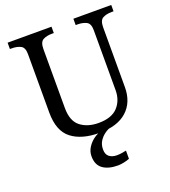

<svg xmlns="http://www.w3.org/2000/svg" viewBox="-167 -835 1059 1196"><g transform="rotate(-20 362.5 -237.0)"><path d="M370 10Q252 10 185 -42Q118 -94 118 -216V-604Q118 -648 93.5 -660Q69 -672 36 -672H23V-714H314V-672H301Q267 -672 243 -659.5Q219 -647 219 -600V-210Q219 -123 266 -86.5Q313 -50 386 -50Q472 -50 513 -94Q554 -138 554 -206V-604Q554 -648 529.5 -660Q505 -672 472 -672H459V-714H710V-672H697Q663 -672 639 -659.5Q615 -647 615 -600V-204Q615 -104 552 -47Q489 10 370 10ZM409 240Q345 240 308.5 213.5Q272 187 272 130Q272 99 289 72Q306 45 332.5 26Q359 7 390 0H447Q426 6 404.5 21.5Q383 37 368.5 60Q354 83 354 115Q354 148 373.5 163Q393 178 423 178Q437 178 452.5 176Q468 174 486 170V224Q470 231 447.5 235.5Q425 240 409 240Z"/></g></svg>

Font: Noto Serif NP Hmong
Style: Regular
Weight: 400
Designer: Dalton Maag Ltd
Foundry: Dalton Maag Ltd
Version: Version 1.001